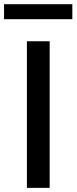

<svg xmlns="http://www.w3.org/2000/svg" viewBox="-46 -911 371 931"><path d="M194.8 0H84.5V-710.9H194.8ZM304.7 -817.9H-26.4V-890.6H304.7Z"/></svg>

Font: Heebo Medium
Style: Regular
Weight: 500
Designer: Oded Ezer
Foundry: Ezer Type House
Version: Version 3.100